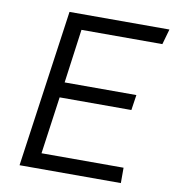

<svg xmlns="http://www.w3.org/2000/svg" viewBox="-78 -756 751 825"><g transform="rotate(10 297.5 -343.0)"><path d="M595 -686 576 -619H223L191 -384H504L494 -317H181L146 -67H504V0H62L159 -686Z"/></g></svg>

Font: Chivo Light Italic
Style: Regular
Weight: 300
Italic angle: -8.05°
Designer: Hector Gatti
Foundry: Omnibus-Type
Version: Version 1.007